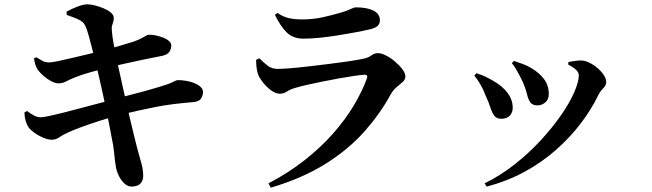

<svg xmlns="http://www.w3.org/2000/svg" viewBox="-20 -810 3020 889"><path d="M590 54Q572 54 557 40.5Q542 27 531.5 6.5Q521 -14 517 -35Q515 -45 512.5 -64.5Q510 -84 507.5 -110Q505 -136 499 -163Q493 -196 485.5 -234Q478 -272 470 -310.5Q462 -349 454 -385Q446 -421 439 -451.5Q432 -482 427 -503Q417 -543 408 -579.5Q399 -616 391 -644Q383 -672 377 -686Q371 -700 362 -708Q353 -716 336.5 -723Q320 -730 289 -741L288 -756Q311 -769 339 -779.5Q367 -790 383 -790Q399 -790 419 -785Q439 -780 458.5 -772Q478 -764 491 -753.5Q504 -743 506 -733Q508 -721 505 -711.5Q502 -702 499 -691.5Q496 -681 498 -667Q500 -640 506 -608Q512 -576 522 -527Q539 -449 553.5 -385Q568 -321 579.5 -270.5Q591 -220 600.5 -182.5Q610 -145 616 -121Q628 -77 635.5 -50.5Q643 -24 643 5Q643 25 631 39Q619 53 590 54ZM220 -163Q201 -163 177.5 -173.5Q154 -184 135 -198.5Q116 -213 110 -224Q103 -236 98.5 -251.5Q94 -267 93 -289L105 -296Q127 -280 140.5 -273.5Q154 -267 169 -267Q179 -267 205.5 -272.5Q232 -278 270 -287.5Q308 -297 350.5 -308.5Q393 -320 434 -330.5Q475 -341 508 -351Q542 -360 577.5 -369Q613 -378 647.5 -387.5Q682 -397 710.5 -405.5Q739 -414 759 -421Q777 -428 786 -433Q795 -438 802 -439Q832 -439 859 -432Q886 -425 903 -412.5Q920 -400 920 -384Q920 -369 911 -354Q902 -339 872 -337Q825 -333 784 -328Q743 -323 702 -315Q661 -307 616 -297Q571 -287 516 -272Q480 -263 438 -249.5Q396 -236 357.5 -222Q319 -208 292 -195Q268 -184 253 -173.5Q238 -163 220 -163ZM250 -424Q237 -424 217.5 -434Q198 -444 180.5 -459.5Q163 -475 153 -490Q146 -502 143 -512.5Q140 -523 137 -539L148 -545Q166 -534 178 -527.5Q190 -521 208 -521Q219 -521 246.5 -526.5Q274 -532 311 -541Q348 -550 387 -559Q426 -568 458 -577Q504 -589 535 -598Q566 -607 591 -615Q625 -626 643.5 -637.5Q662 -649 668 -649Q681 -650 699 -646.5Q717 -643 734 -636.5Q751 -630 762 -620.5Q773 -611 773 -600Q773 -582 763 -568.5Q753 -555 724 -550Q686 -543 639 -533Q592 -523 549.5 -513.5Q507 -504 481 -497Q440 -487 397 -475Q354 -463 323 -450Q301 -441 285 -432.5Q269 -424 250 -424Z M1223 39Q1315 -9 1390 -68Q1465 -127 1522 -191.5Q1579 -256 1618 -321.5Q1657 -387 1679 -447Q1685 -465 1667 -464Q1651 -463 1619.5 -458.5Q1588 -454 1549.5 -447Q1511 -440 1471.5 -432Q1432 -424 1399 -416.5Q1366 -409 1347 -403Q1325 -397 1309 -386.5Q1293 -376 1276 -376Q1256 -376 1234 -392.5Q1212 -409 1195.5 -431Q1179 -453 1174 -468Q1169 -486 1167.5 -501Q1166 -516 1166 -533L1181 -540Q1203 -518 1221 -504.5Q1239 -491 1267 -491Q1285 -491 1323 -494Q1361 -497 1408.5 -502.5Q1456 -508 1504 -514Q1552 -520 1593 -526Q1634 -532 1657 -537Q1685 -542 1699 -553Q1713 -564 1730 -564Q1746 -564 1767.5 -553Q1789 -542 1809 -525Q1829 -508 1843 -489.5Q1857 -471 1857 -456Q1857 -442 1845 -431Q1833 -420 1817 -407Q1801 -394 1789 -373Q1742 -286 1669 -203Q1596 -120 1489 -52.5Q1382 15 1234 59ZM1385 -631Q1338 -631 1309 -658.5Q1280 -686 1253 -741L1264 -750Q1295 -730 1322 -725Q1349 -720 1374 -720Q1430 -720 1474 -730Q1518 -740 1549 -749Q1574 -756 1589 -762Q1604 -768 1612.5 -772Q1621 -776 1628 -776Q1679 -776 1709 -761Q1739 -746 1739 -716Q1739 -701 1729.5 -691Q1720 -681 1696 -675Q1666 -668 1626.5 -660.5Q1587 -653 1543 -646Q1499 -639 1458.5 -635Q1418 -631 1385 -631Z M2224 39Q2297 3 2362.5 -48.5Q2428 -100 2482.5 -159Q2537 -218 2577 -275.5Q2617 -333 2638.5 -382Q2660 -431 2660 -461Q2660 -475 2646.5 -487.5Q2633 -500 2611 -511L2612 -523Q2624 -525 2640 -527.5Q2656 -530 2669 -530Q2688 -530 2708.5 -520Q2729 -510 2747 -494.5Q2765 -479 2776 -462Q2787 -445 2787 -430Q2787 -415 2772.5 -400.5Q2758 -386 2750 -369Q2718 -303 2669 -238.5Q2620 -174 2555 -116.5Q2490 -59 2409.5 -15Q2329 29 2233 54ZM2301 -260Q2279 -260 2268.5 -274.5Q2258 -289 2250.5 -312.5Q2243 -336 2230 -364Q2218 -396 2204.5 -419Q2191 -442 2176 -460L2186 -471Q2209 -464 2229.5 -454Q2250 -444 2263 -436Q2306 -412 2330 -380Q2354 -348 2354 -311Q2354 -289 2340.5 -274.5Q2327 -260 2301 -260ZM2469 -322Q2446 -322 2436 -335.5Q2426 -349 2420.5 -372.5Q2415 -396 2403 -425Q2397 -439 2387.5 -457Q2378 -475 2368.5 -491.5Q2359 -508 2350 -517L2359 -528Q2383 -520 2402.5 -513Q2422 -506 2443 -493Q2478 -472 2499.5 -443Q2521 -414 2521 -374Q2521 -349 2504.5 -335.5Q2488 -322 2469 -322Z"/></svg>

Font: Noto Serif TC
Style: Bold
Weight: 700
Designer: Ryoko NISHIZUKA 西塚涼子 (kana & ideographs); Frank Grießhammer (Latin, Greek & Cyrillic); Wenlong ZHANG 张文龙 (bopomofo); San
Foundry: Adobe
Version: Version 2.002-H1;hotconv 1.1.0;makeotfexe 2.6.0